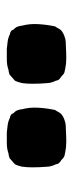

<svg xmlns="http://www.w3.org/2000/svg" viewBox="150 -954 210 549"><g transform="rotate(90 254.5 -680.0)"><path d="M295 -733Q298 -737 300.5 -742Q303 -747 306 -750Q309 -753 314.5 -756Q320 -759 324 -760Q331 -763 339.5 -763.5Q348 -764 355 -764Q370 -765 386 -765Q402 -765 416 -762Q419 -761 423 -760.5Q427 -760 430 -758Q432 -757 434 -755Q436 -753 438 -751Q440 -750 442.5 -748Q445 -746 447 -744Q448 -743 449 -740.5Q450 -738 450 -736Q456 -724 457 -713Q458 -701 458.5 -690Q459 -679 459 -667Q459 -660 458.5 -652.5Q458 -645 457 -638Q456 -634 454 -627.5Q452 -621 450 -618Q448 -616 445.5 -614Q443 -612 442 -611Q440 -609 437.5 -607Q435 -605 433 -603Q430 -602 426.5 -601Q423 -600 420 -600Q406 -595 390 -595Q374 -595 359 -595Q348 -596 337.5 -597.5Q327 -599 317 -604Q315 -604 312.5 -605Q310 -606 309 -607Q307 -608 306 -610Q305 -612 304 -614Q302 -616 299.5 -619Q297 -622 296 -625Q295 -628 294 -631.5Q293 -635 293 -638Q287 -660 288.5 -685Q290 -710 295 -733ZM56 -733Q59 -737 61.5 -742Q64 -747 67 -750Q70 -753 75.5 -756Q81 -759 85 -760Q92 -763 100.5 -763.5Q109 -764 116 -764Q131 -765 147 -765Q163 -765 177 -762Q180 -761 184 -760.5Q188 -760 191 -758Q193 -757 195 -755Q197 -753 199 -751Q201 -750 203.5 -748Q206 -746 208 -744Q209 -743 210 -740.5Q211 -738 211 -736Q217 -724 218 -713Q219 -701 219.5 -690Q220 -679 220 -667Q220 -660 219.5 -652.5Q219 -645 218 -638Q217 -634 215 -627.5Q213 -621 211 -618Q209 -616 206.5 -614Q204 -612 203 -611Q201 -609 198.5 -607Q196 -605 194 -603Q191 -602 187.5 -601Q184 -600 181 -600Q167 -595 151 -595Q135 -595 120 -595Q109 -596 98.5 -597.5Q88 -599 78 -604Q76 -604 73.5 -605Q71 -606 70 -607Q68 -608 67 -610Q66 -612 65 -614Q63 -616 60.5 -619Q58 -622 57 -625Q56 -628 55 -631.5Q54 -635 54 -638Q48 -660 49.5 -685Q51 -710 56 -733Z"/></g></svg>

Font: Rubik Marker Hatch
Style: Regular
Weight: 400
Designer: Hubert and Fischer, NaN
Foundry: Hubert & Fischer, NaN
Version: Version 2.200